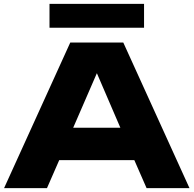

<svg xmlns="http://www.w3.org/2000/svg" viewBox="-20 -969 997 989"><path d="M342 -750 1 0H222L285 -144H672L735 0H956L615 -750ZM357 -311 479 -592 600 -311ZM722 -826V-949H235V-826Z"/></svg>

Font: Bounded
Style: Bold
Weight: 700
Designer: Vlad Churkin
Version: Version 3.0